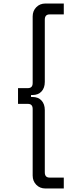

<svg xmlns="http://www.w3.org/2000/svg" viewBox="-20 -826 418 1092"><path d="M138.8 -324.8Q165.8 -324.8 165.8 -353.8V-732.5Q165.8 -764 186.4 -785Q207 -806 238.5 -806H342.8V-744H261.8Q234.8 -744 234.8 -714V-360.2Q234.8 -326.2 216.2 -305.9Q197.8 -285.5 164.2 -285.5H156.5V-274.5H164.2Q197.8 -274.5 216.2 -254.1Q234.8 -233.8 234.8 -199.8V154Q234.8 184 261.8 184H342.8V246H238.5Q207 246 186.4 225Q165.8 204 165.8 172.5V-206.2Q165.8 -235.2 138.8 -235.2H82.5V-324.8Z"/></svg>

Font: Space Grotesk Variable
Style: Regular
Weight: 400
Designer: Florian Karsten (Space Grotesk), Colophon Foundry (Space Mono)
Foundry: Florian Karsten
Version: Version 1.106